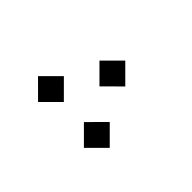

<svg xmlns="http://www.w3.org/2000/svg" viewBox="-55 -446 503 503"><g transform="rotate(45 196.5 -195.0)"><path d="M137.7 -266.6 185.5 -218.8 233.4 -266.6 185.5 -314.5ZM222.7 -124 270.5 -76.2 318.4 -124 270.5 -171.9ZM52.7 -124 100.6 -76.2 148.4 -124 100.6 -171.9Z"/></g></svg>

Font: Estedad-FD VF
Style: Regular
Weight: 100
Designer: Amin Abedi
Version: Version 7.3